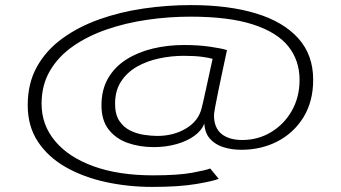

<svg xmlns="http://www.w3.org/2000/svg" viewBox="-20 -726 1340 755"><path d="M579 9Q484.5 9 396.8 -10Q309 -29 239.5 -68.2Q170 -107.5 129.5 -168.2Q89 -229 89 -312.5Q89 -398.5 125.2 -463.5Q161.5 -528.5 224.8 -574.5Q288 -620.5 370 -649.8Q452 -679 544.5 -692.5Q637 -706 731 -706Q879 -706 986.8 -673.2Q1094.5 -640.5 1153 -575.2Q1211.5 -510 1211.5 -412.5Q1211.5 -327 1173.5 -265.2Q1135.5 -203.5 1071.5 -170.2Q1007.5 -137 929 -137Q891 -137 858.5 -147.2Q826 -157.5 805.8 -180.2Q785.5 -203 783.5 -240.5Q773 -212.5 743.8 -191.5Q714.5 -170.5 673 -159Q631.5 -147.5 585 -147.5Q529 -147.5 482.2 -164Q435.5 -180.5 407.2 -216.8Q379 -253 379 -311.5Q379 -373.5 405.2 -418.5Q431.5 -463.5 477 -492.2Q522.5 -521 580.8 -535Q639 -549 703.5 -549Q761.5 -549 807 -542.2Q852.5 -535.5 872.5 -529Q864.5 -491 855.5 -449.2Q846.5 -407.5 838.8 -369.8Q831 -332 826.2 -306Q821.5 -280 821.5 -273Q821.5 -223.5 851 -199.5Q880.5 -175.5 932.5 -175.5Q995 -175.5 1046.2 -206.5Q1097.5 -237.5 1127.8 -291Q1158 -344.5 1158 -412Q1158 -488.5 1113.5 -544Q1069 -599.5 974.2 -630Q879.5 -660.5 729 -660.5Q643.5 -660.5 559 -648.2Q474.5 -636 399.8 -610.2Q325 -584.5 267.2 -544.2Q209.5 -504 176.5 -447.8Q143.5 -391.5 143.5 -318Q143.5 -234.5 196.8 -171Q250 -107.5 348.2 -72Q446.5 -36.5 581.5 -36.5Q681 -36.5 736.2 -46.8Q791.5 -57 806.5 -63.5L840 -23Q820 -14 752 -2.5Q684 9 579 9ZM598.5 -191.5Q662.5 -191.5 711.5 -220.8Q760.5 -250 773 -301Q774.5 -306.5 779.5 -328.2Q784.5 -350 791 -380Q797.5 -410 804.2 -440.8Q811 -471.5 816 -494.5Q804 -498.5 775.2 -502.5Q746.5 -506.5 702.5 -506.5Q653.5 -506.5 605.5 -496.2Q557.5 -486 518.5 -463.8Q479.5 -441.5 456 -405.5Q432.5 -369.5 432.5 -318Q432.5 -276 449.2 -250.8Q466 -225.5 492 -212.8Q518 -200 546.5 -195.8Q575 -191.5 598.5 -191.5Z"/></svg>

Font: Trispace Expanded ExtraLight
Style: Regular
Weight: 200
Width: 7
Designer: Tyler Finck
Foundry: Etcetera Type Company
Version: Version 1.210; ttfautohint (v1.8.3)